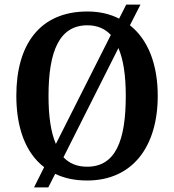

<svg xmlns="http://www.w3.org/2000/svg" viewBox="-20 -775 758 835"><path d="M172 -48 128 40H190L220 -19C259 0 305 10 359 10C556 10 666 -137 666 -358C666 -495 624 -603 545 -665L591 -755H529L498 -694C459 -714 413 -725 360 -725C152 -725 51 -580 51 -359C51 -220 91 -110 172 -48ZM462 -623 223 -149C201 -200 191 -270 191 -358C191 -552 238 -665 360 -665C403 -665 437 -650 462 -623ZM359 -50C315 -50 282 -64 256 -91L495 -566C517 -515 527 -445 527 -358C527 -164 483 -50 359 -50Z"/></svg>

Font: Noto Serif Armenian SemiCondensed SemiBold
Style: Regular
Weight: 600
Width: 4
Designer: Monotype Design Team
Foundry: Monotype Imaging Inc.
Version: Version 2.008